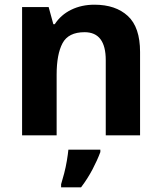

<svg xmlns="http://www.w3.org/2000/svg" viewBox="-20 -576 688 817"><path d="M382 -556Q472 -556 524 -508Q576 -460 576 -355V0H430V-320Q430 -439 340 -439Q271 -439 246 -392Q221 -345 221 -258V0H74V-546H187L207 -473H213Q239 -513 283 -534.5Q327 -556 382 -556ZM407 71Q394 106 373.5 145Q353 184 325 221H240V208Q246 189 253 162Q260 135 264.5 108Q269 81 271 61H407Z"/></svg>

Font: Noto Sans Syriac
Style: Bold
Weight: 700
Designer: Patrick Giasson and the Monotype Design Team
Foundry: Monotype Imaging Inc.
Version: Version 3.000; ttfautohint (v1.8.4.7-5d5b)